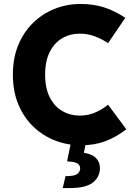

<svg xmlns="http://www.w3.org/2000/svg" viewBox="-20 -722 693 970"><path d="M45 -345Q45 -429 72.5 -495Q100 -561 147.5 -607Q195 -653 256.5 -677.5Q318 -702 387 -702Q452 -702 506.5 -684.5Q561 -667 613 -632L526 -504Q495 -525 459 -538.5Q423 -552 382 -552Q334 -552 294.5 -529Q255 -506 231.5 -460Q208 -414 208 -345Q208 -276 231.5 -230Q255 -184 295 -161Q335 -138 383 -138Q424 -138 459.5 -153Q495 -168 526 -193L618 -69Q567 -29 512 -8.5Q457 12 389 12Q320 12 257.5 -12.5Q195 -37 147.5 -83Q100 -129 72.5 -195Q45 -261 45 -345ZM297 228 311 168Q357 168 371 156.5Q385 145 385 129Q385 115 374.5 106Q364 97 339 95L319 93L341 -15L415 -9L404 50Q448 57 466.5 78Q485 99 485 127Q485 170 450.5 199Q416 228 333 228Z"/></svg>

Font: Radio Canada
Style: Bold
Weight: 700
Designer: Charles Daoud, Etienne Aubert Bonn, Alexandre Saumier Demers, Jacques Le Bailly
Foundry: Radio-Canada
Version: Version 2.104; ttfautohint (v1.8.4.7-5d5b);gftools[0.9.28.de